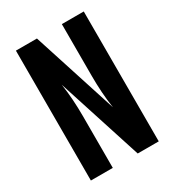

<svg xmlns="http://www.w3.org/2000/svg" viewBox="-178 -838 855 941"><g transform="rotate(-30 250.0 -367.5)"><path d="M58 0V-735H177L331 -257Q324 -303 321 -349Q318 -395 318 -441V-735H442V0H323L169 -478Q176 -432 179 -386Q182 -340 182 -294V0Z"/></g></svg>

Font: Iosevka Extrabold
Style: Regular
Weight: 800
Monospace: yes
Designer: Belleve Invis
Foundry: Belleve Invis
Version: Version 32.5.0; ttfautohint (v1.8.4)